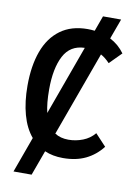

<svg xmlns="http://www.w3.org/2000/svg" viewBox="-102 -890 805 1101"><g transform="rotate(10 300.0 -339.5)"><path d="M214 -2.5 161 143H55.5L131 -65Q90 -113.5 69.5 -187.8Q49 -262 49 -356Q49 -471.5 80 -556.5Q111 -641.5 174.5 -688.2Q238 -735 333 -735Q351.5 -735 374 -732.5L406.5 -822H512L469 -704.5Q520 -678 553 -632L485 -563.5Q459 -591 433 -605L254 -112.5Q286.5 -91 333.5 -91Q376.5 -91 417 -106.8Q457.5 -122.5 485 -155.5L548.5 -87.5Q508.5 -36 452.5 -9Q396.5 18 320.5 18Q261 18 214 -2.5ZM188 -221 335 -626Q251 -624 213 -551.5Q175 -479 175 -356Q175 -274.5 188 -221Z"/></g></svg>

Font: JuliaMono SemiBold
Style: Regular
Weight: 600
Monospace: yes
Designer: cormullion
Foundry: corm
Version: Version 0.055; ttfautohint (v1.8.4)